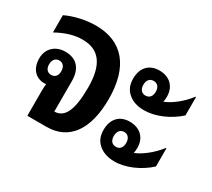

<svg xmlns="http://www.w3.org/2000/svg" viewBox="-106 -703 976 886"><g transform="rotate(30 382.0 -259.5)"><path d="M114 0H216C335 0 401 -91 401 -254C401 -427 323 -519 181 -519C128 -519 67 -505 24 -484V-392C73 -419 116 -432 160 -432C249 -432 292 -374 292 -254C292 -133 267 -80 212 -79V-241C212 -308 179 -344 119 -344C66 -344 29 -309 29 -257C29 -204 59 -169 106 -169C109 -169 112 -169 116 -170C115 -160 114 -149 114 -134ZM114 -218C95 -218 82 -232 82 -256C82 -280 95 -295 114 -295C135 -295 147 -280 147 -256C147 -232 135 -218 114 -218Z M567 -291C627 -291 695 -321 745 -366V-464H742C709 -420 662 -384 625 -370C627 -378 628 -388 628 -398C628 -452 593 -486 538 -486C484 -486 451 -451 451 -393C451 -361 461 -337 482 -319C502 -301 531 -291 567 -291ZM539 -353C519 -353 506 -367 506 -392C506 -417 519 -431 539 -431C559 -431 572 -417 572 -392C572 -367 559 -353 539 -353ZM567 -18C627 -18 696 -49 745 -94V-191H742C709 -148 662 -111 625 -97C627 -105 628 -115 628 -125C628 -179 593 -213 538 -213C484 -213 451 -178 451 -120C451 -88 461 -64 482 -46C503 -28 531 -18 567 -18ZM539 -80C519 -80 506 -94 506 -119C506 -144 519 -159 539 -159C559 -159 572 -144 572 -119C572 -94 559 -80 539 -80Z"/></g></svg>

Font: Noto Sans Thai Looped UI Narrow Medium
Style: Regular
Weight: 500
Width: 4
Designer: Cadson Demak Team
Foundry: Cadson Demak Co., Ltd.
Version: Version 1.000